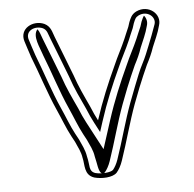

<svg xmlns="http://www.w3.org/2000/svg" viewBox="-44 -578 633 626"><g transform="rotate(-5 272.5 -265.5)"><path d="M188 -122.2C195.9 -104.2 205.3 -87.3 207.8 -68H207.9C213.6 -45.9 206.8 -11.9 240.4 -1C263.6 5.4 300.2 4.6 314.2 -10.3C322.1 -19.4 329.5 -32.7 334.6 -48.1C355.6 -108.9 371.5 -171.6 392.5 -228.4L412.5 -280.3C423.8 -308.4 432.2 -327.6 443.2 -352.2C452.4 -369.7 461.1 -388.2 467.5 -407.6C476.1 -429.2 487.4 -451.2 493.7 -476.7C506.2 -513.5 464.6 -548 423.8 -528.5C407.5 -520.3 403.6 -508.2 398.4 -495.9L393.5 -480.7C391.1 -475.4 387.8 -467.8 384.6 -460L377.5 -443C365.3 -414.4 350.8 -389.2 337.8 -358.9C313 -305.3 288.3 -246.6 268.7 -185.7C260 -202.2 255.9 -211.7 247 -232.8C229.6 -270.4 214.6 -301.1 200.9 -342H200.8C183.9 -384.9 167.5 -428.8 151.5 -468.9C145.2 -484.4 143 -503.7 122 -514C86.1 -530.2 38.3 -505.8 52.3 -462.6C57.3 -445.1 62.9 -431 68.3 -413.6L68.4 -412.7C91 -356.2 112.2 -287.3 137.6 -231C150.8 -201.9 162.6 -169.4 177.3 -142ZM201.5 -128.8 190.5 -149.1C176.5 -175.1 164.8 -207.4 151.3 -237.1C127 -291 104.6 -362.2 83.4 -415.7C76.1 -439.4 72 -448.2 66.6 -467C56.9 -497.2 90.2 -511.4 115.7 -500.4C129.7 -493.1 129.8 -482.3 137.6 -463.3C153.5 -423.5 169.9 -379.6 186.8 -336.5C201 -294.4 216.3 -263.5 233.3 -226.8C241.9 -206.3 246.6 -195.4 255.5 -178.7L272.1 -147.2L283 -181.1C302.3 -241.3 326.6 -299.1 351.5 -352.8C364.3 -382.6 378.6 -407.2 391.4 -437.2L398.4 -454.2C401.8 -462.2 405 -469.7 407.5 -475.3L412.5 -490.7C418.1 -504.1 419.7 -509.6 430.4 -515C459.5 -528.9 487.5 -505.1 479.5 -481.6C471.5 -458.1 462.8 -436.3 453.6 -413.2C446.3 -394.9 439.2 -376.8 430 -359.2C417.3 -335.1 410 -314.3 398.5 -285.8L378.5 -233.7C357 -175.6 341.2 -113.1 320.4 -52.9C315.8 -39.1 308.8 -27.1 303.1 -20.4C295.6 -13 265.5 -9.8 244.7 -15.4C222.7 -23.1 230.4 -41.1 222.4 -71.8C219.4 -92.9 208.8 -112.2 201.5 -128.8ZM227.3 -124.9C235 -107.4 244.9 -90.1 247.7 -69.5C253.8 -46.2 254.7 -18.3 265.8 -12.7C270.5 -11.8 271.9 -10.7 276.3 -15.2C282.6 -22.4 290.1 -35.4 295 -50C315.8 -110.5 331.7 -173.1 352.9 -230.5L372.9 -282.5C384.4 -310.9 392.6 -329.8 403.9 -354.9C413.3 -372.8 421.5 -390.2 427.9 -409.7C436.9 -432.3 447.6 -452.9 453.9 -478.4C458.5 -491.8 454.8 -504.2 447.6 -512.6C443.9 -507.9 441.3 -501.5 438 -493.8L433.1 -478.5C430.7 -473.2 427.4 -465.5 424.1 -457.7L417 -440.6C404.5 -411.4 390.1 -386.5 377.2 -356.5C352.4 -302.8 327.9 -244.5 308.4 -183.9L278.4 -90.5L229.5 -182.8C220.7 -199.4 216.3 -209.6 207.6 -230.4C190.9 -266.3 174.7 -300 162.1 -337.6C143.1 -385.8 128.5 -425.2 111.9 -466.7C107.1 -478.5 104.5 -490.5 97.8 -498.7C79 -478.5 101.2 -437.5 108.2 -414.7L108.3 -414.1C130.8 -357.7 152 -288.9 177.1 -233.5C190.4 -204.1 202.2 -171.6 216.5 -145Z"/></g></svg>

Font: HoneyBee
Style: Blur
Weight: 700
Foundry: Cannot Into Space Fonts
Version: Version 0.89